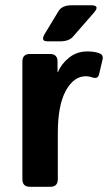

<svg xmlns="http://www.w3.org/2000/svg" viewBox="-20 -721 424 741"><path d="M163.1 -561.5Q135.3 -561.5 152.8 -590.3L205.6 -677.7Q219.2 -700.7 257.3 -700.7H331.5Q367.7 -700.7 342.3 -671.9L261.7 -579.6Q246.1 -561.5 212.4 -561.5ZM95.7 0Q66.4 0 66.4 -29.3V-483.4Q66.4 -512.7 95.7 -512.7H172.9Q202.1 -512.7 202.1 -483.4V-443.4H204.1Q216.8 -474.6 246.6 -498.5Q276.4 -522.5 316.9 -522.5Q344.7 -522.5 362.8 -515.6Q379.9 -509.3 376 -492.2L362.3 -434.1Q357.9 -414.6 335.9 -422.4Q323.2 -426.8 311.5 -426.8Q264.6 -426.8 233.9 -370.6Q203.1 -314.5 203.1 -207V-29.3Q203.1 0 173.8 0Z"/></svg>

Font: Istok
Style: Bold
Weight: 700
Designer: Andrey V. Panov
Foundry: Andrey V. Panov
Version: Version 1.0.1